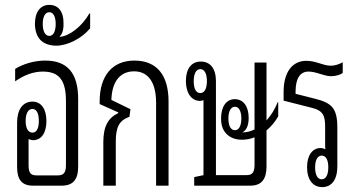

<svg xmlns="http://www.w3.org/2000/svg" viewBox="-20 -760 1454 786"><path d="M115 0H233C279 0 300 -25 300 -78V-354C300 -461 256 -512 165 -512C122 -512 76 -499 42 -478V-427C80 -454 119 -467 155 -467C222 -467 250 -432 250 -346V-85C250 -53 241 -42 216 -42H131C105 -42 97 -52 97 -84V-174C97 -181 97 -186 97 -191C102 -188 109 -187 116 -186C150 -187 170 -216 170 -265C170 -313 149 -344 113 -344C73 -344 50 -311 50 -258V-76C50 -24 70 0 115 0ZM113 -217C95 -217 85 -235 85 -265C85 -295 95 -314 113 -314C130 -314 139 -295 139 -265C139 -235 130 -217 113 -217Z M210 -573C256 -573 314 -602 349 -644V-705H346C315 -651 263 -611 223 -609C234 -619 241 -637 240 -664C241 -712 219 -740 182 -740C145 -740 123 -711 123 -662C123 -634 132 -611 144 -598C158 -582 183 -573 210 -573ZM182 -613C165 -613 155 -632 155 -662C155 -692 165 -710 182 -710C198 -710 208 -692 208 -662C208 -631 198 -613 182 -613Z M403 0H454V-180C454 -242 469 -267 510 -282L514 -313L436 -351C438 -425 471 -468 529 -468C587 -468 619 -422 619 -340V0H670V-344C670 -454 621 -512 530 -512C440 -512 388 -450 388 -345V-334L464 -300V-297C422 -277 403 -242 403 -178Z M775 0H1005C1050 0 1071 -26 1071 -78V-226C1090 -242 1107 -262 1119 -284V-342H1117C1105 -312 1089 -287 1071 -267V-504H1022V-230C1006 -222 989 -218 972 -218C989 -226 998 -247 998 -277C998 -324 977 -354 941 -354C906 -354 885 -323 885 -275C885 -250 891 -229 906 -213C922 -196 944 -188 971 -188C988 -188 1005 -191 1022 -198V-86C1022 -55 1014 -43 988 -43H864V-428C864 -479 841 -508 802 -508C764 -508 741 -479 741 -428C741 -379 764 -347 798 -347C803 -347 808 -348 813 -350C813 -344 813 -337 813 -329V-43L775 -35ZM800 -379C783 -379 773 -396 773 -428C773 -458 783 -477 800 -477C817 -477 827 -459 827 -428C827 -397 817 -379 800 -379ZM942 -227C925 -227 915 -244 915 -275C915 -305 925 -323 942 -323C958 -323 968 -305 968 -275C968 -245 958 -227 942 -227Z M1299 6C1338 6 1361 -25 1361 -79V-238C1361 -318 1337 -339 1269 -356L1190 -376V-385C1190 -438 1208 -467 1243 -467C1276 -467 1305 -448 1336 -448C1354 -448 1373 -454 1383 -461V-505C1369 -497 1350 -491 1335 -491C1301 -491 1276 -511 1234 -511C1178 -511 1141 -467 1141 -383V-348L1259 -318C1303 -307 1311 -285 1311 -241V-169C1311 -163 1311 -156 1312 -149C1306 -152 1299 -154 1292 -154C1260 -154 1237 -125 1237 -76C1237 -24 1261 6 1299 6ZM1297 -26C1280 -26 1270 -44 1270 -75C1270 -105 1280 -123 1297 -123C1314 -123 1324 -106 1324 -75C1324 -44 1314 -26 1297 -26Z"/></svg>

Font: Noto Sans Thai Looped UI Condensed Light
Style: Regular
Weight: 300
Width: 3
Designer: Cadson Demak Team
Foundry: Cadson Demak Co., Ltd.
Version: Version 1.000